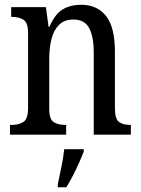

<svg xmlns="http://www.w3.org/2000/svg" viewBox="-20 -566 594 807"><path d="M22 0V-41H30Q59 -41 78.5 -53.5Q98 -66 98 -113V-427Q98 -471 78.5 -483Q59 -495 32 -495H27V-536H173L184 -454H188Q211 -507 243.5 -526.5Q276 -546 321 -546Q388 -546 425.5 -499Q463 -452 463 -349V-113Q463 -66 480 -53.5Q497 -41 526 -41H530V0H374V-346Q374 -411 355 -447.5Q336 -484 288 -484Q250 -484 227.5 -461Q205 -438 196 -400.5Q187 -363 187 -321V-108Q187 -64 206 -52.5Q225 -41 253 -41H258V0ZM223 208Q230 174 238 136Q246 98 250 61H332V71Q324 92 312 119Q300 146 286 173Q272 200 259 221H223Z"/></svg>

Font: Noto Serif Hebrew Condensed
Style: Regular
Weight: 400
Width: 3
Designer: Monotype Design Team
Foundry: Monotype Imaging Inc.
Version: Version 2.004; ttfautohint (v1.8.4.7-5d5b)